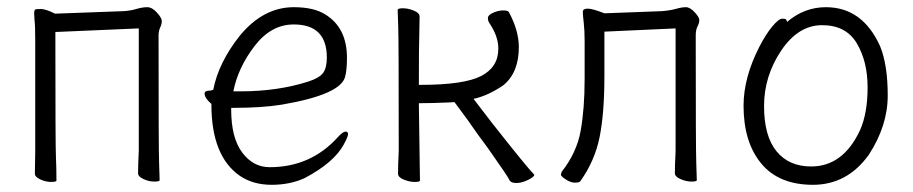

<svg xmlns="http://www.w3.org/2000/svg" viewBox="-20 -501 2540 534"><path d="M137 1Q137 5 122 5Q107 5 92 -2Q77 -9 77 -18Q77 -43 78 -81V-386Q78 -432 76 -445L75 -465Q75 -470 77 -474Q80 -476 93.5 -476Q107 -476 133 -463L324 -470Q342 -471 359 -476Q376 -481 389.5 -481Q403 -481 416.5 -466Q430 -451 430 -442.5Q430 -434 425.5 -424.5Q421 -415 421 -402Q421 -84 422.5 -48Q424 -12 424 0Q424 4 409 4Q394 4 379 -3Q364 -10 364 -19Q364 -44 366 -82V-422L134 -412V-407Q134 -100 135.5 -67Q137 -34 137 1ZM75 -465Z M828 -6Q787 13 735.5 13Q684 13 647 -12Q568 -67 568 -210V-212Q549 -228 549 -241Q549 -249 564 -249H565L573 -251Q588 -328 648 -403Q713 -481 797 -481Q854 -481 886 -460Q945 -423 945 -340Q945 -307 940 -288Q928 -238 764 -210Q709 -201 628 -201H623V-196Q623 -118 653.5 -77Q684 -36 730 -36Q845 -36 921 -121Q934 -135 941 -135Q948 -135 948 -128Q948 -121 936 -99Q909 -49 828 -6ZM629 -247H650Q752 -247 837 -274Q868 -284 878.5 -298Q889 -312 889 -341Q889 -433 797 -433Q734 -433 688 -373Q642 -313 629 -247Z M1148 1Q1148 5 1133.5 5Q1119 5 1103 -1.5Q1087 -8 1087 -18Q1087 -43 1089 -81Q1089 -396 1087.5 -429.5Q1086 -463 1086 -473Q1086 -478 1100.5 -478Q1115 -478 1131 -471.5Q1147 -465 1147 -455L1146 -396Q1145 -378 1145 -270V-265H1150Q1270 -265 1318 -289.5Q1366 -314 1366 -366Q1366 -400 1341 -437Q1337 -443 1337 -451Q1337 -459 1351.5 -465.5Q1366 -472 1379 -472Q1392 -472 1395 -468Q1423 -416 1423 -370Q1423 -299 1380 -264Q1338 -235 1297 -226L1350 -157Q1447 -34 1466 -15Q1466 -9 1448.5 -0.5Q1431 8 1416 8Q1401 8 1397 0Q1393 -8 1380 -27L1362 -53Q1335 -93 1309 -127Q1284 -164 1244 -217L1226 -216Q1182 -214 1150 -214H1145V-209ZM1309 -127ZM1380 -264Z M1594 3Q1591 7 1579 7Q1567 7 1553.5 -2Q1540 -11 1540 -15L1542 -23Q1584 -76 1595 -137.5Q1606 -199 1606 -281V-387Q1606 -417 1603.5 -438Q1601 -459 1601 -468Q1601 -477 1614.5 -477Q1628 -477 1661 -464L1821 -470Q1845 -472 1860.5 -476.5Q1876 -481 1887.5 -481Q1899 -481 1912 -467Q1925 -453 1925 -445Q1925 -437 1920 -427.5Q1915 -418 1915 -402Q1915 -84 1916.5 -48Q1918 -12 1918 0Q1918 4 1903 4Q1888 4 1872.5 -3Q1857 -10 1857 -19Q1857 -43 1859 -81V-422L1661 -413V-291Q1661 -185 1647.5 -119Q1634 -53 1594 3Z M2396 -70Q2336 13 2241 13Q2146 13 2097 -46.5Q2048 -106 2048 -207Q2048 -285 2092 -371Q2110 -406 2128 -427.5Q2146 -449 2155.5 -449Q2165 -449 2167 -446L2169 -440Q2217 -481 2277 -481Q2379 -481 2428 -372Q2449 -320 2449 -235.5Q2449 -151 2396 -70ZM2236 -38Q2325 -38 2372 -139Q2393 -186 2393 -258Q2393 -330 2363 -380.5Q2333 -431 2266.5 -431Q2200 -431 2152.5 -360Q2105 -289 2105 -206Q2105 -123 2139.5 -80.5Q2174 -38 2236 -38ZM2428 -372Z"/></svg>

Font: LXGW WenKai Mono TC Light
Style: Regular
Weight: 300
Designer: LXGW / Fontworks Inc.
Foundry: LXGW / Fontworks Inc.
Version: Version 1.330